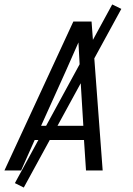

<svg xmlns="http://www.w3.org/2000/svg" viewBox="-29 -767 599 864"><path d="M-9 0 301 -670H383L433 0H358L349 -137H127L66 0ZM346 -201 331 -447Q329 -479 327.5 -511.5Q326 -544 324 -576Q310 -544 295.5 -511.5Q281 -479 267 -447L156 -201ZM78 77 38 57 476 -747 517 -727Z"/></svg>

Font: Lode
Style: Italic
Weight: 400
Italic angle: -11°
Monospace: yes
Designer: Belleve Invis
Foundry: Belleve Invis
Version: Version 29.2.0; ttfautohint (v1.8.3)